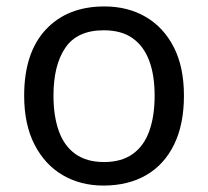

<svg xmlns="http://www.w3.org/2000/svg" viewBox="-20 -566 645 596"><path d="M551 -269Q551 -180 520.5 -117.5Q490 -55 434 -22.5Q378 10 301 10Q230 10 174.5 -22.5Q119 -55 87 -117.5Q55 -180 55 -269Q55 -402 122 -474Q189 -546 304 -546Q377 -546 432.5 -513.5Q488 -481 519.5 -419.5Q551 -358 551 -269ZM146 -269Q146 -206 162.5 -159.5Q179 -113 214 -88Q249 -63 303 -63Q357 -63 392 -88Q427 -113 443.5 -159.5Q460 -206 460 -269Q460 -333 443 -378Q426 -423 391.5 -447.5Q357 -472 302 -472Q220 -472 183 -418Q146 -364 146 -269Z"/></svg>

Font: hexoriya15
Style: Book
Weight: 400
Designer: Jelle Bosma - Monotype Design Team
Foundry: Monotype Imaging Inc.
Version: Version 2.003